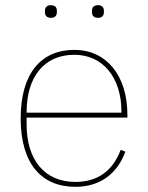

<svg xmlns="http://www.w3.org/2000/svg" viewBox="-20 -711 573 743"><path d="M177 -642C194 -642 200 -652 200 -663V-670C200 -681 194 -691 177 -691C160 -691 154 -681 154 -670V-663C154 -652 160 -642 177 -642ZM359 -642C376 -642 382 -652 382 -663V-670C382 -681 376 -691 359 -691C342 -691 336 -681 336 -670V-663C336 -652 342 -642 359 -642ZM272 12C369 12 435 -41 465 -124L447 -131C416 -49 357 -7 272 -7C152 -7 83 -93 83 -229V-256H473V-266C473 -421 390 -518 268 -518C138 -518 60 -426 60 -253C60 -78 140 12 272 12ZM268 -499C377 -499 450 -412 450 -279V-275H83V-277C83 -413 150 -499 268 -499Z"/></svg>

Font: IBM Plex Thai Looped Thin
Style: Regular
Weight: 100
Designer: Mike Abbink, Paul van der Laan, Pieter van Rosmalen, Ben Mitchell, Mark Frömberg
Foundry: Bold Monday
Version: Version 1.0